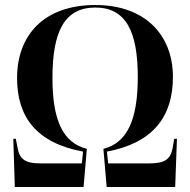

<svg xmlns="http://www.w3.org/2000/svg" viewBox="-20 -745 758 765"><path d="M39 0H313L326 -152C230 -176 189 -267 189 -434C189 -618 236 -715 360 -715C482 -715 529 -619 529 -438C529 -270 488 -176 392 -152L405 0H678L685 -192H674L668 -156C660 -111 637 -94 576 -94H411L406 -141C589 -175 669 -280 669 -438C669 -607 557 -725 360 -725C154 -725 48 -604 48 -434C48 -278 126 -175 311 -141L306 -94H141C80 -94 58 -111 50 -156L43 -192H33Z"/></svg>

Font: Noto Serif Display SemiCondensed SemiBold
Style: Regular
Weight: 600
Width: 4
Designer: Monotype Design Team
Foundry: Monotype Imaging Inc.
Version: Version 2.009